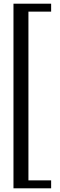

<svg xmlns="http://www.w3.org/2000/svg" viewBox="-20 -820 327 1040"><path d="M53 200V-800H257V-757H134V157H257V200Z"/></svg>

Font: Big Shoulders Text
Style: Regular
Weight: 400
Designer: Patric King
Foundry: XO Type Co
Version: Version 1.000; ttfautohint (v1.8.2)